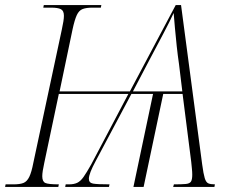

<svg xmlns="http://www.w3.org/2000/svg" viewBox="-41 -734 910 754"><path d="M-21 0 -19 -10H12Q37 -10 51 -15.5Q65 -21 74 -39.5Q83 -58 90 -95L202 -619Q210 -655 210 -672Q210 -692 198 -698Q186 -704 160 -704H129L131 -714H357L355 -704H322Q298 -704 283.5 -698.5Q269 -693 260.5 -674.5Q252 -656 244 -619L193 -375H469L649 -714H670L753 -88Q758 -51 763 -34.5Q768 -18 777 -14Q786 -10 803 -10L801 0H639L642 -10Q673 -10 688.5 -11.5Q704 -13 709 -21Q714 -29 714 -48Q714 -59 712.5 -73Q711 -87 710 -98L676 -365H600L523 0H483L560 -365H475L335 -102Q308 -52 308 -32Q308 -16 324.5 -13Q341 -10 389 -10L387 0H215L217 -10H230Q249 -10 262 -16Q275 -22 287 -39Q299 -56 317 -88L463 -365H190L133 -95Q125 -59 125 -42Q125 -21 137 -15.5Q149 -10 190 -10L188 0ZM481 -375H675L662 -482Q657 -516 653 -553Q649 -590 646 -624Q643 -658 641 -683Q626 -650 599 -599Q572 -548 545 -497Z"/></svg>

Font: Noto Serif Display SemiCondensed ExtraLight
Style: Italic
Weight: 200
Width: 4
Italic angle: -12°
Designer: Monotype Design Team
Foundry: Monotype Imaging Inc.
Version: Version 2.009